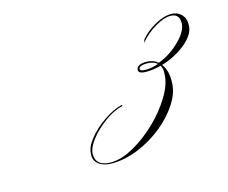

<svg xmlns="http://www.w3.org/2000/svg" viewBox="-57 -530 545 458"><g transform="rotate(-15 215.5 -301.0)"><path d="M310 -360Q327 -360 339 -350Q368 -361 392 -384.5Q416 -408 416 -428Q416 -451 394 -451Q378 -451 356 -438Q334 -425 317 -405L320 -413Q334 -430 356.5 -442.5Q379 -455 397 -455Q412 -455 422 -445Q432 -435 431 -418Q431 -396 405 -374.5Q379 -353 345 -343Q358 -326 357 -298Q357 -272 339.5 -245Q322 -218 294.5 -196Q267 -174 234 -160.5Q201 -147 169 -147Q149 -147 137 -156Q125 -165 126 -181Q126 -198 142 -218Q158 -238 182 -254.5Q206 -271 228 -276V-273Q206 -268 183.5 -251.5Q161 -235 146 -216Q131 -197 130 -181Q130 -150 167 -150Q193 -150 223.5 -167Q254 -184 281.5 -210.5Q309 -237 327 -267Q345 -297 345 -322Q346 -334 341 -342Q322 -337 305 -337Q283 -337 286 -348.5Q289 -360 310 -360ZM310 -356Q294 -356 291 -349Q288 -342 306 -342Q320 -342 336 -348Q327 -356 310 -356Z"/></g></svg>

Font: Ballet 16pt
Style: Regular
Weight: 400
Designer: Maximiliano R. Sproviero
Foundry: Omnibus-Type
Version: Version 1.100; ttfautohint (v1.8.3)